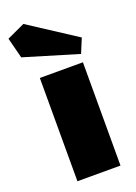

<svg xmlns="http://www.w3.org/2000/svg" viewBox="-174 -846 642 906"><g transform="rotate(-20 147.5 -392.5)"><path d="M51.3 0V-518.6H267.6V0ZM272.9 -558.6 2 -640.1 -24.4 -743.2 65.4 -784.7 302.7 -630.4Z"/></g></svg>

Font: Black Ops One
Style: Regular
Weight: 400
Designer: James Grieshaber, Eben Sorkin
Foundry: Sorkin Type Co.
Version: Version 1.004; ttfautohint (v1.8.4.7-5d5b)